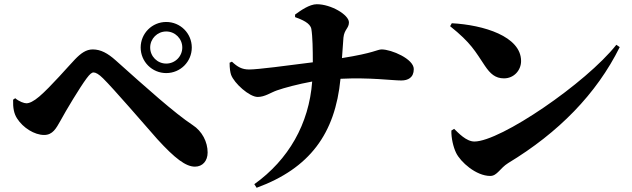

<svg xmlns="http://www.w3.org/2000/svg" viewBox="-20 -825 2990 909"><path d="M646 -600C646 -533 700 -479 767 -479C834 -479 888 -533 888 -600C888 -667 834 -721 767 -721C700 -721 646 -667 646 -600ZM691 -600C691 -642 725 -676 767 -676C809 -676 843 -642 843 -600C843 -558 809 -524 767 -524C725 -524 691 -558 691 -600ZM42 -353C41 -314 46 -287 61 -264C89 -220 143 -186 189 -186C230 -186 246 -218 266 -253C293 -303 358 -411 390 -454C405 -474 414 -482 423 -482C433 -482 448 -474 468 -454C515 -408 667 -232 725 -166C809 -74 860 -36 903 -36C939 -36 963 -63 963 -103C963 -153 937 -204 892 -233C807 -289 671 -411 528 -539C490 -573 457 -591 419 -591C388 -591 363 -573 335 -544C307 -515 219 -413 166 -368C139 -345 119 -336 105 -336C94 -336 71 -344 52 -360Z M1067 -528C1067 -501 1070 -483 1074 -471C1089 -430 1161 -366 1200 -366C1234 -366 1262 -387 1291 -397C1325 -409 1392 -427 1458 -439C1443 -238 1346 -69 1184 47L1195 64C1446 -28 1567 -192 1592 -452C1733 -459 1835 -444 1880 -444C1911 -444 1939 -457 1939 -498C1939 -546 1833 -591 1787 -591C1766 -591 1751 -574 1599 -550L1606 -647C1610 -686 1632 -691 1632 -719C1632 -755 1547 -805 1480 -805C1445 -805 1403 -775 1377 -756V-744C1410 -732 1449 -716 1454 -688C1460 -653 1461 -589 1461 -530C1337 -514 1200 -496 1160 -496C1125 -496 1105 -508 1078 -533Z M2119 -715 2111 -701C2211 -621 2229 -583 2276 -513C2301 -476 2325 -454 2366 -454C2414 -454 2447 -493 2447 -536C2447 -653 2269 -707 2119 -715ZM2898 -613C2754 -431 2349 -155 2226 -155C2187 -155 2150 -196 2130 -215L2117 -207C2116 -172 2126 -129 2139 -102C2160 -58 2234 8 2301 8C2334 8 2347 -29 2386 -53C2624 -197 2804 -380 2914 -602Z"/></svg>

Font: Noto Serif SC Black
Style: Regular
Weight: 900
Designer: Ryoko NISHIZUKA 西塚涼子 (kana & ideographs); Frank Grießhammer (Latin, Greek & Cyrillic); Wenlong ZHANG 张文龙 (bopomofo); San
Foundry: Adobe
Version: Version 2.001;hotconv 1.1.0;makeotfexe 2.6.0